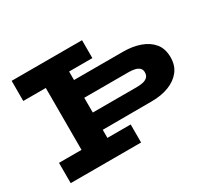

<svg xmlns="http://www.w3.org/2000/svg" viewBox="-136 -900 1205 1115"><g transform="rotate(-30 466.0 -343.0)"><path d="M315 -175V-291H658Q680 -291 699 -295Q718 -299 730 -310Q742 -321 742 -343Q742 -361 730.5 -371.5Q719 -382 700.5 -386Q682 -390 658 -390H316V-509H692Q755 -509 805.5 -491Q856 -473 885.5 -437Q915 -401 915 -343Q915 -288 885.5 -251Q856 -214 806 -195Q756 -176 692 -176ZM47 0V-136H333L332 -121H519V0ZM198 -75V-612H363V-75ZM47 -551V-686H519V-566H322V-551Z"/></g></svg>

Font: BioRhyme SemiExpanded ExtraBold
Style: Regular
Weight: 800
Width: 6
Designer: Aoife Mooney
Foundry: Aoife Mooney Type
Version: Version 1.600;gftools[0.9.33]